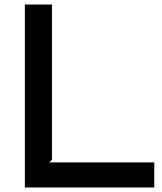

<svg xmlns="http://www.w3.org/2000/svg" viewBox="-20 -830 718 850"><path d="M663 0H90V-810H210V-123L198 -111H663Z"/></svg>

Font: TypoPRO Sinkin Sans
Style: 500 Medium
Weight: 500
Designer: Keith Bates
Foundry: K-Type
Version: Sinkin Sans (version 1.0)  by Keith Bates   •   © 2014   www